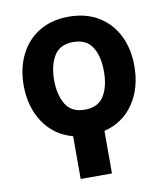

<svg xmlns="http://www.w3.org/2000/svg" viewBox="-84 -624 781 897"><g transform="rotate(-10 306.5 -175.0)"><path d="M225.9 1.1Q138.5 -22.4 89.1 -95.7Q39.8 -169 39.4 -272.4Q39.8 -355.1 71.6 -418.3Q103.3 -481.5 162.1 -517Q220.9 -552.6 301.8 -552.6Q383.2 -552.6 442.1 -517Q501.1 -481.5 532.8 -418.3Q564.6 -355.1 564.6 -272.4Q564.6 -168 514.2 -94.1Q463.8 -20.2 374.3 2.1V203.8H225.9ZM301.8 -111.5Q365.4 -111.5 392.9 -156.6Q420.5 -201.7 420.1 -272.4Q420.5 -343 392.9 -387.6Q365.4 -432.2 301.8 -432.2Q239 -432.2 211.5 -387.3Q183.9 -342.3 183.9 -272.4Q183.9 -201.7 211.5 -156.6Q239 -111.5 301.8 -111.5Z"/></g></svg>

Font: Inter Zeller
Style: Bold
Weight: 700
Designer: Rasmus Andersson; Joe Bland
Foundry: zeller
Version: Version 3.015;git-dec3a8cb1